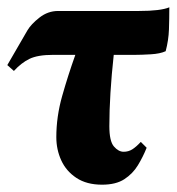

<svg xmlns="http://www.w3.org/2000/svg" viewBox="-25 -490 483 525"><path d="M13 -296 -5 -312 50 -407Q60 -424 83 -442Q106 -460 134 -460H355Q414 -460 438 -470Q438 -440 437 -410Q436 -380 428 -350Q413 -343 387 -341.5Q361 -340 345 -340H286Q280 -285 277 -236Q274 -187 274 -145Q274 -104 286.5 -89.5Q299 -75 313 -75Q326 -75 336.5 -81.5Q347 -88 360 -102L376 -86Q366 -61 352 -38Q338 -15 315 0Q292 15 254 15Q212 15 184 -3.5Q156 -22 142.5 -51.5Q129 -81 129 -115Q129 -171 145 -227.5Q161 -284 181 -340H120Q78 -340 55.5 -329Q33 -318 13 -296Z"/></svg>

Font: Bona Nova SC
Style: Bold
Weight: 700
Designer: Mateusz Machalski
Foundry: Capitalics
Version: Version 4.001; ttfautohint (v1.8.4.7-5d5b)